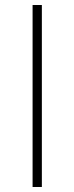

<svg xmlns="http://www.w3.org/2000/svg" viewBox="-20 -746 297 766"><path d="M110 0H147V-726H110Z"/></svg>

Font: Noto Sans Japanese Thin
Style: Regular
Weight: 100
Designer: Ryoko NISHIZUKA (kana & ideographs); Paul D. Hunt (Latin, Greek & Cyrillic); Wenlong ZHANG (bopomofo); Sandoll Communica
Foundry: Adobe Systems Incorporated
Version: Version 1.000;PS 1;hotconv 1.0.78;makeotf.lib2.5.61930